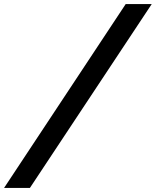

<svg xmlns="http://www.w3.org/2000/svg" viewBox="-90 -813 766 944"><path d="M656 -793H528L-70 111H57Z"/></svg>

Font: Geom Bold
Style: Bold Italic
Weight: 700
Italic angle: -10°
Version: Version 1.102